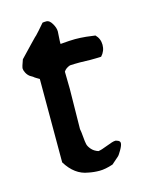

<svg xmlns="http://www.w3.org/2000/svg" viewBox="-87 -580 482 632"><g transform="rotate(-15 154.5 -263.5)"><path d="M160.2 -482.4 158.2 -449.2V-440.4Q191.4 -443.4 208.5 -443.4Q225.6 -443.4 246.1 -441.4L276.4 -437.5Q291 -422.9 291 -401.9Q291 -380.9 276.4 -365.2Q259.8 -364.3 239.3 -364.3L204.1 -365.2Q185.5 -365.2 169.9 -364.3Q155.3 -359.4 148.4 -348.6Q149.4 -314.5 149.4 -289.6Q149.4 -264.6 147.5 -153.3Q149.4 -144.5 150.9 -126.5Q152.3 -108.4 154.3 -100.1Q156.2 -91.8 164.6 -82Q172.9 -72.3 187.5 -67.4Q197.3 -68.4 219.2 -77.1Q241.2 -85.9 249 -85.9H252L253.9 -85Q265.6 -82 265.6 -74.2Q265.6 -66.4 256.8 -51.3Q248 -36.1 244.1 -33.2L220.7 -12.7Q194.3 -3.9 174.8 -3.9Q155.3 -3.9 136.7 -7.8Q91.8 -14.6 62.5 -62.5V-346.7Q59.6 -348.6 52.7 -352.5Q45.9 -356.4 43 -359.4L33.2 -365.2Q25.4 -371.1 21 -379.9Q16.6 -388.7 16.6 -394.5Q16.6 -400.4 25.4 -423.8L66.4 -466.8Q81.1 -482.4 83 -483.9Q85 -485.4 87.9 -488.3Q95.7 -496.1 119.1 -523.4Q123 -524.4 132.8 -524.4Q142.6 -524.4 151.4 -509.8Q160.2 -495.1 160.2 -482.4Z"/></g></svg>

Font: Essays1743
Style: Medium
Weight: 500
Designer: Based on the typeface in a 1743 English translation of the essays of Montaigne.  PostScript/TrueType font designed by Jo
Version: Version 002.100